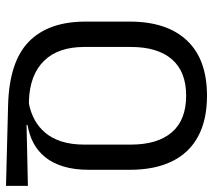

<svg xmlns="http://www.w3.org/2000/svg" viewBox="-55 -636 710 640"><g transform="rotate(90 300.0 -316.0)"><path d="M599.5 19 329.5 12Q185.5 8 118.8 -57.2Q52 -122.5 52 -246V-393.5Q52 -517.5 115 -584.2Q178 -651 299 -651Q380 -651 435 -621.2Q490 -591.5 518 -534Q546 -476.5 546 -393.5V-258Q546 -209 535 -172.8Q524 -136.5 504.2 -112Q484.5 -87.5 457.5 -73Q430.5 -58.5 397.5 -53L396 -49.5L599.5 -54ZM315 -57.5H326Q354 -63 378.8 -76.2Q403.5 -89.5 422.2 -111.5Q441 -133.5 451.5 -166Q462 -198.5 462 -242.5V-397Q462 -486 421 -533.8Q380 -581.5 299 -581.5Q218.5 -581.5 177.5 -533.8Q136.5 -486 136.5 -397V-242.5Q136.5 -154.5 183 -107.5Q229.5 -60.5 315 -57.5Z"/></g></svg>

Font: Anek Gujarati
Style: Regular
Weight: 400
Designer: Mrunmayee Ghaisas (Gujarati), Yesha Goshar (Latin)
Foundry: Ek Type
Version: Version 1.003